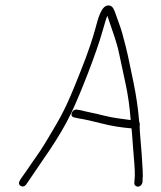

<svg xmlns="http://www.w3.org/2000/svg" viewBox="-20 -690 601 718"><path d="M496.2 8C488.3 8 481.2 1.9 482.4 -6L483 -16C485.4 -31 484.3 -62.2 479.8 -109.5C476.6 -143.9 474.9 -182.1 471.8 -210C432.5 -213.1 395.5 -219.1 360.7 -228.2C326 -237.3 295.6 -243.9 269.8 -248L257.2 -251C238 -254.3 249.4 -283.2 267.8 -280L280.5 -278C310.5 -270.2 331.6 -267.3 369.8 -257.4C403.6 -248.7 439.3 -245.3 468.7 -241C465.1 -290.3 458.4 -337.3 448.5 -382C438.6 -426.7 430.7 -463.4 424.9 -492.1C417.9 -527.3 401.3 -572.9 388.8 -609.5L381.4 -631C378.4 -624.9 372.1 -604.7 362.4 -570.3C340.2 -491.6 281.6 -341.7 247.8 -270.3C201.1 -171.3 133.7 -84.6 78.6 -1C72.1 7.6 64.8 9.6 56.8 4.8C48.9 0 49 -8.4 57.2 -20.5C66.4 -33.9 74.4 -44 83 -57C106 -91.9 128.5 -120.4 150.4 -157.5C194.2 -231.7 217.3 -264.6 259.2 -368.3C291.4 -448.1 314.8 -504.9 336 -581C346.3 -618 358.5 -673.7 388.5 -669.5C402.6 -667.5 407.2 -651.8 411.1 -641.5L427 -597C430.8 -587 434.4 -575.8 437.7 -563.5C457.5 -491.3 459.5 -476.5 478.9 -383.4C489.4 -333 496.6 -283.2 500.6 -234C502.7 -230.7 503.4 -227.8 502.7 -225.5C502 -223.2 502.1 -214.2 503 -198.7C504.1 -178.8 517.3 -43.1 513.3 -18L512.8 -8C511.5 -0.1 504.2 8 496.2 8Z"/></svg>

Font: MewTooHand
Style: ReversedIta
Weight: 400
Designer: Mew Too, Robert Jablonski
Version: Version 0.77